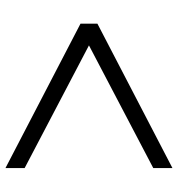

<svg xmlns="http://www.w3.org/2000/svg" viewBox="4 -690 618 665"><g transform="rotate(-90 312.5 -358.0)"><path d="M62.5 -581.1 487.3 -358.4 62.5 -135.7V-69.3L562.5 -329.1V-387.7L62.5 -647.5Z"/></g></svg>

Font: Dotum
Style: Regular
Weight: 400
Version: Version 2.21